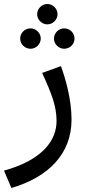

<svg xmlns="http://www.w3.org/2000/svg" viewBox="-50 -690 433 961"><path d="M7 251C195 196 308 78 308 -91C308 -192 279 -293 255 -359L161 -325C209 -220 233 -158 233 -84C233 11 165 110 -30 164ZM51 -497C51 -469 74 -446 103 -446C130 -446 154 -469 154 -497C154 -525 130 -548 103 -548C74 -548 51 -525 51 -497ZM271 -446C300 -446 323 -469 323 -497C323 -525 300 -548 271 -548C244 -548 220 -525 220 -497C220 -469 244 -446 271 -446ZM187 -568C214 -568 238 -591 238 -619C238 -647 214 -670 187 -670C160 -670 136 -647 136 -619C136 -591 160 -568 187 -568Z"/></svg>

Font: FiraGO Unicode
Style: Regular
Weight: 400
Designer: bBox Type
Foundry: bBox Type GmbH
Version: Version 1.001;PS 001.001;hotconv 1.0.88;makeotf.lib2.5.64775